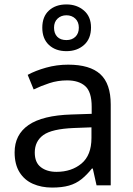

<svg xmlns="http://www.w3.org/2000/svg" viewBox="-20 -837 601 867"><path d="M288 -545Q386 -545 433 -502Q480 -459 480 -365V0H416L399 -76H395Q372 -47 347.5 -27.5Q323 -8 291.5 1Q260 10 215 10Q167 10 128.5 -7Q90 -24 68 -59.5Q46 -95 46 -149Q46 -229 109 -272.5Q172 -316 303 -320L394 -323V-355Q394 -422 365 -448Q336 -474 283 -474Q241 -474 203 -461.5Q165 -449 132 -433L105 -499Q140 -518 188 -531.5Q236 -545 288 -545ZM314 -259Q214 -255 175.5 -227Q137 -199 137 -148Q137 -103 164.5 -82Q192 -61 235 -61Q303 -61 348 -98.5Q393 -136 393 -214V-262ZM280 -606Q231 -606 201 -634Q171 -662 171 -712Q171 -762 201 -789.5Q231 -817 280 -817Q327 -817 359 -789.5Q391 -762 391 -713Q391 -662 359.5 -634Q328 -606 280 -606ZM280 -656Q305 -656 320.5 -671Q336 -686 336 -712Q336 -738 320 -753Q304 -768 280 -768Q256 -768 240 -753Q224 -738 224 -712Q224 -686 238.5 -671Q253 -656 280 -656Z"/></svg>

Font: Noto Sans Oriya
Style: Regular
Weight: 400
Designer: Amélie Bonet and Sol Matas
Foundry: Google LLC
Version: Version 2.006